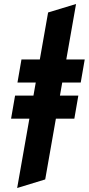

<svg xmlns="http://www.w3.org/2000/svg" viewBox="-20 -742 444 962"><path d="M66 200 221 -679.5 361 -722 206.5 157ZM67.5 -328.5 87.5 -444H404.5L384.5 -328.5ZM35.5 -147.5 55.5 -263H372.5L352.5 -147.5Z"/></svg>

Font: Overpass ExtraBold
Style: Italic
Weight: 800
Italic angle: -10°
Designer: Delve Withrington, Dave Bailey, Thomas Jockin
Foundry: Delve Fonts LLC
Version: Version 4.000